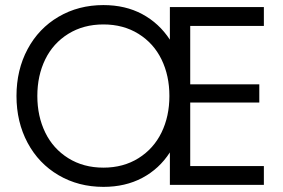

<svg xmlns="http://www.w3.org/2000/svg" viewBox="-20 -728 1114 756"><path d="M387.2 -708Q473.6 -708 540 -672.4Q606.4 -636.7 648.9 -571.8V-700.2H1019V-626H729V-396H1001V-324.2H729V-74.2H1019V0H648.9V-127.9Q606.9 -63 540.3 -27.6Q473.6 7.8 387.2 7.8Q289.1 7.8 210.7 -38.1Q132.3 -84 88.6 -165.8Q44.9 -247.6 44.9 -350.1Q44.9 -452.6 88.6 -534.4Q132.3 -616.2 210.7 -662.1Q289.1 -708 387.2 -708ZM127 -350.1Q127 -270.5 158 -206.5Q189 -142.6 248.8 -105.2Q308.6 -67.9 387.2 -67.9Q465.8 -67.9 525.4 -105.2Q585 -142.6 616 -206.3Q647 -270 647 -350.1Q647 -430.2 616 -493.9Q585 -557.6 525.4 -594.7Q465.8 -631.8 387.2 -631.8Q308.6 -631.8 248.8 -594.7Q189 -557.6 158 -493.9Q127 -430.2 127 -350.1Z"/></svg>

Font: TASA Explorer
Style: Regular
Weight: 400
Designer: Weizhong Zhang
Foundry: Local Remote
Version: Version 1.000;Glyphs 3.1.2 (3151)